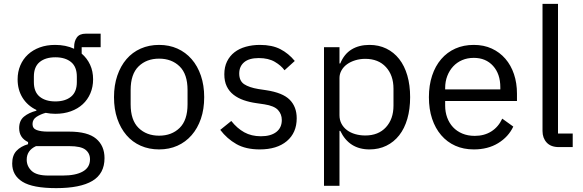

<svg xmlns="http://www.w3.org/2000/svg" viewBox="-20 -760 3010 992"><path d="M520 57Q520 137 457.5 174.5Q395 212 270 212Q149 212 96 179Q43 146 43 85Q43 43 65 19.5Q87 -4 125 -15V-26Q79 -48 79 -98Q79 -137 104 -157.5Q129 -178 168 -188V-192Q122 -214 96.5 -255Q71 -296 71 -350Q71 -389 85 -422Q99 -455 124.5 -478.5Q150 -502 185.5 -515Q221 -528 265 -528Q320 -528 363 -508V-517Q363 -547 377 -566.5Q391 -586 423 -586H500V-516H402V-483Q430 -459 445.5 -425.5Q461 -392 461 -350Q461 -311 447 -278Q433 -245 407.5 -221.5Q382 -198 346 -185Q310 -172 266 -172Q241 -172 216 -177Q190 -170 169 -156.5Q148 -143 148 -119Q148 -96 170 -88Q192 -80 227 -80H337Q433 -80 476.5 -43.5Q520 -7 520 57ZM445 63Q445 32 421.5 13.5Q398 -5 338 -5H166Q118 17 118 65Q118 99 143.5 123Q169 147 230 147H304Q371 147 408 126Q445 105 445 63ZM266 -236Q317 -236 347 -260.5Q377 -285 377 -336V-364Q377 -415 347 -439.5Q317 -464 266 -464Q215 -464 185 -439.5Q155 -415 155 -364V-336Q155 -285 185 -260.5Q215 -236 266 -236Z M802 12Q750 12 707 -7Q664 -26 633.5 -61.5Q603 -97 586 -146.5Q569 -196 569 -258Q569 -319 586 -369Q603 -419 633.5 -454.5Q664 -490 707 -509Q750 -528 802 -528Q854 -528 896.5 -509Q939 -490 970 -454.5Q1001 -419 1018 -369Q1035 -319 1035 -258Q1035 -196 1018 -146.5Q1001 -97 970 -61.5Q939 -26 896.5 -7Q854 12 802 12ZM802 -59Q867 -59 908 -99Q949 -139 949 -221V-295Q949 -377 908 -417Q867 -457 802 -457Q737 -457 696 -417Q655 -377 655 -295V-221Q655 -139 696 -99Q737 -59 802 -59Z M1322 12Q1250 12 1201.5 -15.5Q1153 -43 1118 -89L1175 -135Q1205 -97 1242 -76.5Q1279 -56 1328 -56Q1379 -56 1407.5 -78Q1436 -100 1436 -140Q1436 -170 1416.5 -191.5Q1397 -213 1346 -221L1305 -227Q1269 -232 1239 -242.5Q1209 -253 1186.5 -270.5Q1164 -288 1151.5 -314Q1139 -340 1139 -376Q1139 -414 1153 -442.5Q1167 -471 1191.5 -490Q1216 -509 1250 -518.5Q1284 -528 1323 -528Q1386 -528 1428.5 -506Q1471 -484 1503 -445L1450 -397Q1433 -421 1400 -440.5Q1367 -460 1317 -460Q1267 -460 1241.5 -438.5Q1216 -417 1216 -380Q1216 -342 1241.5 -325Q1267 -308 1315 -300L1355 -294Q1441 -281 1477 -244.5Q1513 -208 1513 -149Q1513 -74 1462 -31Q1411 12 1322 12Z M1654 -516H1734V-432H1738Q1758 -481 1796.5 -504.5Q1835 -528 1889 -528Q1937 -528 1976 -509Q2015 -490 2042.5 -455Q2070 -420 2084.5 -370Q2099 -320 2099 -258Q2099 -196 2084.5 -146Q2070 -96 2042.5 -61Q2015 -26 1976 -7Q1937 12 1889 12Q1784 12 1738 -84H1734V200H1654ZM1867 -60Q1935 -60 1974 -102.5Q2013 -145 2013 -214V-302Q2013 -371 1974 -413.5Q1935 -456 1867 -456Q1840 -456 1815.5 -448.5Q1791 -441 1773 -428Q1755 -415 1744.5 -396.5Q1734 -378 1734 -357V-165Q1734 -140 1744.5 -120.5Q1755 -101 1773 -87.5Q1791 -74 1815.5 -67Q1840 -60 1867 -60Z M2428 12Q2375 12 2332.5 -7Q2290 -26 2259.5 -61.5Q2229 -97 2212.5 -146.5Q2196 -196 2196 -258Q2196 -319 2212.5 -369Q2229 -419 2259.5 -454.5Q2290 -490 2332.5 -509Q2375 -528 2428 -528Q2480 -528 2521 -509Q2562 -490 2591 -456.5Q2620 -423 2635.5 -377Q2651 -331 2651 -276V-238H2280V-214Q2280 -181 2290.5 -152.5Q2301 -124 2320.5 -103Q2340 -82 2368.5 -70Q2397 -58 2433 -58Q2482 -58 2518.5 -81Q2555 -104 2575 -147L2632 -106Q2607 -53 2554 -20.5Q2501 12 2428 12ZM2428 -461Q2395 -461 2368 -449.5Q2341 -438 2321.5 -417Q2302 -396 2291 -367.5Q2280 -339 2280 -305V-298H2565V-309Q2565 -378 2527.5 -419.5Q2490 -461 2428 -461Z M2868 0Q2826 0 2804.5 -23.5Q2783 -47 2783 -83V-740H2863V-70H2939V0Z"/></svg>

Font: IBM Plex Sans Thai Looped
Style: Regular
Weight: 400
Designer: Mike Abbink, Paul van der Laan, Pieter van Rosmalen, Ben Mitchell, Mark Frömberg
Foundry: Bold Monday
Version: Version 1.1